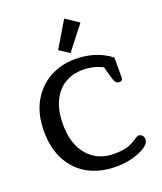

<svg xmlns="http://www.w3.org/2000/svg" viewBox="-174 -1081 1016 1205"><g transform="rotate(-20 334.0 -478.5)"><path d="M298 -798 401 -971 489 -913 365 -754ZM40 -349Q40 -464 86.5 -545.5Q133 -627 209.5 -668Q286 -709 377 -709Q452 -709 512.5 -688Q573 -667 614 -633V-500Q614 -478 592 -478Q576 -478 567 -489.5Q558 -501 551 -528L532 -597Q511 -610 476 -619.5Q441 -629 399 -629Q331 -629 278.5 -597Q226 -565 196.5 -502Q167 -439 167 -349Q167 -258 198 -194.5Q229 -131 283 -98.5Q337 -66 405 -66Q453 -66 487 -74Q521 -82 554 -105Q579 -122 589 -122Q602 -122 612 -111.5Q622 -101 622 -86Q622 -59 588 -36Q556 -15 505.5 -0.5Q455 14 388 14Q290 14 211 -27Q132 -68 86 -150Q40 -232 40 -349Z"/></g></svg>

Font: MaitreeSemiBold
Style: Regular
Weight: 600
Designer: CadsonDemak Team
Foundry: CadsonDemak
Version: Version 1.000